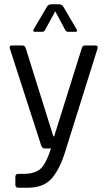

<svg xmlns="http://www.w3.org/2000/svg" viewBox="-20 -723 503 900"><path d="M334 -574H300Q290 -574 286 -582L239 -670L191 -582Q188 -574 177 -574H144Q131 -574 138 -586L201 -693Q208 -703 221 -703H256Q269 -703 276 -693L339 -586Q346 -574 334 -574ZM110 157H66Q52 157 52 143V106Q52 92 66 92H91Q155 92 181 56Q202 27 219 -27H190Q178 -27 173 -41L26 -496Q22 -510 36 -510H84Q97 -510 101 -496L230 -84H234L363 -496Q366 -510 379 -510H425Q442 -510 437 -495L288 -20Q263 65 224.5 111Q186 157 110 157Z"/></svg>

Font: Rajdhani Medium
Style: Regular
Weight: 500
Designer: Satya Rajpurohit, Jyotish Sonowal
Foundry: Indian Type Foundry
Version: Version 1.201 February 1, 2022